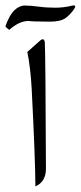

<svg xmlns="http://www.w3.org/2000/svg" viewBox="-21 -672 294 698"><path d="M249 -640.1Q234.9 -618.7 216.8 -606Q198.7 -593.3 160.2 -593.3Q129.9 -593.3 102.5 -594.2Q84 -595.2 81.5 -595.7Q48.3 -595.2 12.7 -563.5Q3.4 -569.3 -1.5 -576.2Q13.2 -616.7 30.3 -633.8Q49.3 -651.9 68.8 -651.9Q88.9 -651.9 119.6 -647.9Q147 -644 180.2 -644Q210 -644 238.3 -650.9Q259.3 -656.7 249 -640.1ZM142 -515.6Q144.5 -462.9 146 -58.4Q146 -11.5 107.7 5.8Q107.2 -96.5 94.1 -350.8Q90 -424.8 78.4 -483.2L123.8 -523.6Q140.5 -538.2 142 -515.6Z"/></svg>

Font: Parastoo Print
Style: Print
Weight: 400
Foundry: Saber Rastikerdar (saber.rastikerdar@gmail.com)
Version: Version 1.0.0-alpha5